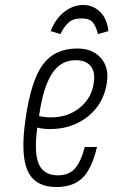

<svg xmlns="http://www.w3.org/2000/svg" viewBox="-20 -742 456 772"><path d="M82 -259Q62 -117 92 -53.5Q122 10 207 10Q274 10 311.5 -26.5Q349 -63 370 -151H321Q304 -88 279.5 -62.5Q255 -37 213 -37Q156 -37 136 -82.5Q116 -128 130 -229Q142 -226 154.5 -224.5Q167 -223 181 -223Q271 -223 334.5 -274.5Q398 -326 410 -411Q419 -471 385.5 -509Q352 -547 291 -547Q200 -547 152 -482Q104 -417 82 -259ZM284 -500Q325 -500 344.5 -476.5Q364 -453 357 -409Q349 -348 301 -309Q253 -270 185 -270Q173 -270 161 -271.5Q149 -273 137 -275Q153 -390 188.5 -445Q224 -500 284 -500ZM315 -722Q291 -722 270 -713Q249 -704 232.5 -689.5Q216 -675 203.5 -656Q191 -637 184 -617L223 -605Q237 -634 255.5 -651Q274 -668 307 -668Q341 -668 354 -651Q367 -634 374 -605L416 -617Q414 -637 407 -656Q400 -675 387 -689.5Q374 -704 356 -713Q338 -722 315 -722Z"/></svg>

Font: Secuela Light
Style: Italic
Weight: 300
Italic angle: -8°
Designer: Fernando Haro
Foundry: deFharo
Version: Version 1.708